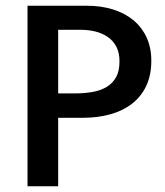

<svg xmlns="http://www.w3.org/2000/svg" viewBox="-20 -650 575 670"><path d="M76 -630H282Q333 -630 374.5 -617Q416 -604 445.5 -579.5Q475 -555 491.5 -519.5Q508 -484 508 -438Q508 -387 490 -349.5Q472 -312 440 -287.5Q408 -263 364.5 -251Q321 -239 270 -239H183V0H76ZM183 -324H240Q274 -324 302.5 -329Q331 -334 352 -346.5Q373 -359 385 -380.5Q397 -402 397 -436Q397 -466 386 -487Q375 -508 356 -521Q337 -534 313 -540Q289 -546 262 -546H183Z"/></svg>

Font: Ek Mukta Medium
Style: Regular
Weight: 500
Designer: Girish Dalvi and Yashodeep Gholap
Foundry: Ek Type
Version: Version 2.538;PS 1.002;hotconv 16.6.51;makeotf.lib2.5.65220;